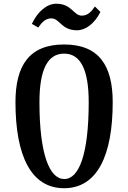

<svg xmlns="http://www.w3.org/2000/svg" viewBox="-20 -994 684 1024"><path d="M322.8 -39.1C244.1 -39.1 190.4 -170.9 190.4 -449.2C190.4 -621.6 233.4 -708 321.8 -708C410.2 -708 453.1 -621.6 453.1 -449.2C453.1 -170.9 401.4 -39.1 322.8 -39.1ZM321.8 9.8C498.5 9.8 581.1 -164.1 581.1 -449.2C581.1 -643.6 508.3 -756.8 321.8 -756.8C135.3 -756.8 62.5 -643.6 62.5 -449.2C62.5 -164.1 145 9.8 321.8 9.8ZM184.1 -847.2C199.2 -868.2 218.3 -896 253.9 -896C298.8 -896 306.6 -832.5 390.6 -832.5C436.5 -832.5 483.9 -867.7 515.6 -930.2L486.3 -959.5C471.2 -938.5 452.1 -910.6 416.5 -910.6C371.6 -910.6 363.8 -974.1 279.8 -974.1C231.9 -974.1 182.1 -935.1 149.9 -866.7Z"/></svg>

Font: Amarante
Style: Regular
Weight: 400
Designer: Karolina Lach
Foundry: Sorkin Type Co.
Version: Version 1.001